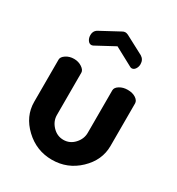

<svg xmlns="http://www.w3.org/2000/svg" viewBox="-173 -824 870 943"><g transform="rotate(30 262.0 -352.5)"><path d="M45 -194V-434Q45 -449 64.5 -462Q84 -475 110 -475Q135 -475 154.5 -462Q174 -449 174 -434V-194Q174 -159 200 -131.5Q226 -104 262 -104Q298 -104 323.5 -131.5Q349 -159 349 -194V-435Q349 -451 368.5 -463Q388 -475 414 -475Q442 -475 460 -463Q478 -451 478 -435V-194Q478 -113 414 -52Q350 9 262 9Q174 9 109.5 -52Q45 -113 45 -194ZM120 -616Q120 -642 142 -653L246 -709Q254 -714 263 -714Q270 -714 280 -709L384 -654Q405 -641 405 -615Q405 -600 397 -588Q389 -576 377 -576Q372 -576 367 -579L263 -635L159 -579Q153 -576 148 -576Q136 -576 128 -588Q120 -600 120 -616Z"/></g></svg>

Font: Terminal Dosis
Style: Bold
Weight: 700
Designer: EdgarTolentino, PabloImpallari, IginoMarini
Foundry: EdgarTolentino, PabloImpallari, IginoMarini
Version: Version 1.006